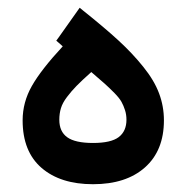

<svg xmlns="http://www.w3.org/2000/svg" viewBox="-20 -475 477 493"><path d="M218.8 -107.9Q265.1 -107.9 284.9 -123Q304.7 -138.2 304.7 -167.5Q304.7 -180.7 301 -192.1Q297.4 -203.6 292 -213.4Q286.6 -223.1 273.9 -236.1Q261.2 -249 249 -260Q236.8 -271 214.4 -290Q189.9 -268.1 176.5 -254.4Q163.1 -240.7 151.9 -225.8Q140.6 -210.9 136.5 -197.3Q132.3 -183.6 132.3 -167.5Q132.3 -137.2 152.6 -122.6Q172.9 -107.9 218.8 -107.9ZM192.4 -448.7Q248 -404.3 284.2 -371.1Q320.3 -337.9 348.1 -303.2Q376 -268.6 388.4 -235.4Q400.9 -202.1 400.9 -166Q400.9 -88.4 352.3 -45.2Q303.7 -2 218.8 -2Q135.3 -2 86.7 -43.9Q38.1 -85.9 38.1 -166Q38.1 -212.4 61.8 -254.2Q85.4 -295.9 141.1 -356L131.3 -364.7L124.5 -370.6L129.9 -377.9L178.7 -446.8L184.6 -455.1Z"/></svg>

Font: Samim Medium FD
Style: Medium-FD
Weight: 500
Foundry: DejaVu fonts team - Redesigned by Saber Rastikerdar
Version: Version 4.0.5